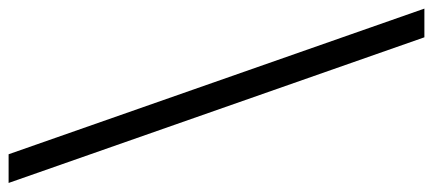

<svg xmlns="http://www.w3.org/2000/svg" viewBox="-328 -588 982 435"><g transform="rotate(90 162.5 -371.0)"><path d="M295 100 -35 -842H30L360 100Z"/></g></svg>

Font: APTA Sans Regular
Style: Regular
Weight: 400
Version: Version 7.200